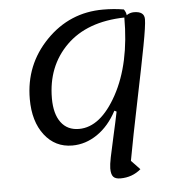

<svg xmlns="http://www.w3.org/2000/svg" viewBox="-55 -652 847 904"><g transform="rotate(-5 368.5 -200.5)"><path d="M478 199Q454 199 444 187.5Q434 176 434 148Q434 131 441 96Q448 61 463 -5Q478 -71 487 -116L477 -121Q440 -51 384.5 -13Q329 25 266 25Q185 25 135 -39.5Q85 -104 85 -210Q85 -372 196 -486Q307 -600 465 -600Q517 -600 563 -592Q573 -578 574 -564Q590 -575 609 -575Q658 -575 658 -538Q658 -508 640 -413Q622 -318 588 -153.5Q554 11 534 121L575 164Q534 199 478 199ZM189 -204Q189 -131 219 -90.5Q249 -50 304 -50Q406 -50 484 -193Q562 -336 562 -554Q385 -550 287 -453Q189 -356 189 -204Z"/></g></svg>

Font: Lemonada Light
Style: Regular
Weight: 300
Designer: Mohamed Gaber (Arabic), Eduardo Tunni (Latin)
Foundry: Kief Type Foundry
Version: Version 4.004